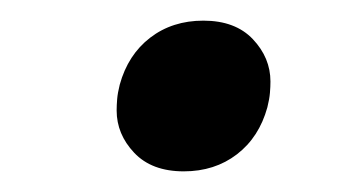

<svg xmlns="http://www.w3.org/2000/svg" viewBox="-20 -398 353 186"><path d="M158 -232Q127 -232 110 -250Q93 -268 93 -291Q93 -296 93.5 -302Q94 -308 96 -316Q104 -345 125.5 -361.5Q147 -378 177 -378Q208 -378 225 -360Q242 -342 242 -319Q242 -314 241.5 -308Q241 -302 239 -294Q231 -265 209.5 -248.5Q188 -232 158 -232Z"/></svg>

Font: IBM Plex Serif Medm
Style: Italic
Weight: 500
Italic angle: -14°
Designer: Mike Abbink, Paul van der Laan, Pieter van Rosmalen
Foundry: Bold Monday
Version: Version 3.001